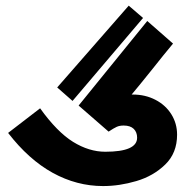

<svg xmlns="http://www.w3.org/2000/svg" viewBox="-20 -632 640 663"><path d="M8 -173 118.5 -258Q177 -176.5 232.2 -142.2Q287.5 -108 343.5 -108Q453.5 -108 453.5 -156.5Q453.5 -175.5 441.8 -187Q430 -198.5 407 -198.5Q393 -198.5 383 -194Q373 -189.5 355 -177.5L251.5 -267.5L488.5 -559.5L577.5 -481.5Q547 -445 503.5 -390Q454.5 -329 434.5 -305.5H439Q482 -305.5 517 -287.2Q552 -269 571.8 -237.2Q591.5 -205.5 591.5 -167Q591.5 -103.5 550.5 -63.8Q509.5 -24 451 -6.8Q392.5 10.5 336 10.5Q245 10.5 162 -35.2Q79 -81 8 -173ZM474 -570 230.5 -283.5 177.5 -330 424.5 -612.5Z"/></svg>

Font: JuliaMono Black
Style: Regular
Weight: 900
Monospace: yes
Designer: cormullion
Foundry: corm
Version: Version 0.054; ttfautohint (v1.8.4)